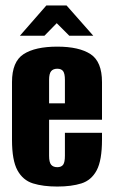

<svg xmlns="http://www.w3.org/2000/svg" viewBox="-20 -676 414 704"><path d="M190 8Q138 8 101 -3.5Q64 -15 44 -51.5Q24 -88 24 -163V-375Q24 -450 66.5 -477.5Q109 -505 190 -505Q270 -505 312 -477.5Q354 -450 354 -375V-237H160V-105Q160 -81 167.5 -72Q175 -63 190 -63Q205 -63 211.5 -72Q218 -81 218 -105V-189H354V-164Q354 -88 334.5 -51.5Q315 -15 278.5 -3.5Q242 8 190 8ZM160 -297H218V-383Q218 -406 211.5 -415Q205 -424 190 -424Q175 -424 167.5 -415Q160 -406 160 -383ZM53 -545 150 -656H224L322 -545H234L188 -591L143 -545Z"/></svg>

Font: Alumni Sans Thin ExtraBold
Style: Regular
Weight: 800
Version: Version 1.018